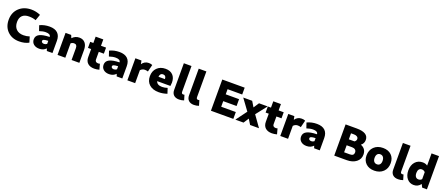

<svg xmlns="http://www.w3.org/2000/svg" viewBox="133 -2371 9257 4012"><g transform="rotate(20 4762.0 -364.5)"><path d="M394 10Q235 10 136 -87Q37 -184 37 -342Q37 -505 142.5 -604.5Q248 -704 416 -704Q518 -704 617 -661L569 -525Q507 -551 414 -551Q319 -551 268 -502Q217 -453 217 -359Q217 -257 274.5 -199.5Q332 -142 436 -142Q507 -142 570 -164L608 -39Q518 10 394 10Z M842 10Q763 10 716 -30.5Q669 -71 669 -138Q669 -216 741 -254Q813 -292 966 -296Q963 -362 856 -362Q792 -362 715 -335L675 -452Q774 -500 893 -500Q1012 -500 1073.5 -442Q1135 -384 1135 -272V0H1010L992 -52Q936 10 842 10ZM843 -163Q843 -143 859.5 -131Q876 -119 902 -119Q938 -119 966 -142V-210Q899 -208 871 -197Q843 -186 843 -163Z M1248 0V-490H1373L1400 -426Q1462 -496 1557 -496Q1640 -496 1686.5 -440Q1733 -384 1733 -284V0H1560V-265Q1560 -346 1492 -346Q1453 -346 1421 -320V0Z M2065 8Q1970 8 1918 -40.5Q1866 -89 1866 -176V-355H1796V-490H1866V-631H2036V-490H2149V-355H2036V-181Q2036 -154 2054 -138.5Q2072 -123 2103 -123Q2125 -123 2143 -130L2176 -8Q2119 8 2065 8Z M2395 10Q2316 10 2269 -30.5Q2222 -71 2222 -138Q2222 -216 2294 -254Q2366 -292 2519 -296Q2516 -362 2409 -362Q2345 -362 2268 -335L2228 -452Q2327 -500 2446 -500Q2565 -500 2626.5 -442Q2688 -384 2688 -272V0H2563L2545 -52Q2489 10 2395 10ZM2396 -163Q2396 -143 2412.5 -131Q2429 -119 2455 -119Q2491 -119 2519 -142V-210Q2452 -208 2424 -197Q2396 -186 2396 -163Z M2801 0V-490H2936L2951 -414Q3007 -494 3100 -494Q3148 -494 3180 -478L3141 -320Q3107 -332 3071 -332Q3015 -332 2974 -288V0Z M3499 10Q3366 10 3289.5 -57.5Q3213 -125 3213 -244Q3213 -359 3284 -429.5Q3355 -500 3471 -500Q3576 -500 3634.5 -440Q3693 -380 3693 -273Q3693 -241 3686 -197H3392Q3416 -118 3526 -118Q3584 -118 3646 -139L3684 -22Q3590 10 3499 10ZM3459 -373Q3395 -373 3386 -292H3530Q3530 -331 3511.5 -352Q3493 -373 3459 -373Z M3950 8Q3873 8 3830.5 -32.5Q3788 -73 3788 -147V-739H3958V-168Q3958 -121 3998 -121Q4012 -121 4025 -125L4059 -11Q4007 8 3950 8Z M4281 8Q4204 8 4161.5 -32.5Q4119 -73 4119 -147V-739H4289V-168Q4289 -121 4329 -121Q4343 -121 4356 -125L4390 -11Q4338 8 4281 8Z M4659 0V-694H5157V-542H4832V-428H5129V-276H4832V-152H5157V0Z M5202 0 5381 -241 5199 -490H5398L5471 -369L5550 -490H5742L5552 -247L5728 0H5530L5459 -116L5384 0Z M6015 8Q5920 8 5868 -40.5Q5816 -89 5816 -176V-355H5746V-490H5816V-631H5986V-490H6099V-355H5986V-181Q5986 -154 6004 -138.5Q6022 -123 6053 -123Q6075 -123 6093 -130L6126 -8Q6069 8 6015 8Z M6201 0V-490H6336L6351 -414Q6407 -494 6500 -494Q6548 -494 6580 -478L6541 -320Q6507 -332 6471 -332Q6415 -332 6374 -288V0Z M6786 10Q6707 10 6660 -30.5Q6613 -71 6613 -138Q6613 -216 6685 -254Q6757 -292 6910 -296Q6907 -362 6800 -362Q6736 -362 6659 -335L6619 -452Q6718 -500 6837 -500Q6956 -500 7017.5 -442Q7079 -384 7079 -272V0H6954L6936 -52Q6880 10 6786 10ZM6787 -163Q6787 -143 6803.5 -131Q6820 -119 6846 -119Q6882 -119 6910 -142V-210Q6843 -208 6815 -197Q6787 -186 6787 -163Z M7401 0V-694H7649Q7909 -694 7909 -531Q7909 -452 7846 -405Q7968 -358 7968 -227Q7968 -125 7888 -62.5Q7808 0 7677 0ZM7571 -558V-424H7697Q7735 -450 7735 -488Q7735 -520 7708.5 -539Q7682 -558 7639 -558ZM7571 -136H7700Q7788 -136 7788 -210Q7788 -248 7762 -270Q7736 -292 7690 -292H7571Z M8290 10Q8173 10 8103 -57Q8033 -124 8033 -235Q8033 -354 8108.5 -427Q8184 -500 8308 -500Q8425 -500 8494.5 -433Q8564 -366 8564 -254Q8564 -135 8488.5 -62.5Q8413 10 8290 10ZM8301 -134Q8342 -134 8365 -162Q8388 -190 8388 -240Q8388 -295 8363.5 -325.5Q8339 -356 8296 -356Q8255 -356 8232 -327Q8209 -298 8209 -246Q8209 -193 8233.5 -163.5Q8258 -134 8301 -134Z M8821 8Q8744 8 8701.5 -32.5Q8659 -73 8659 -147V-739H8829V-168Q8829 -121 8869 -121Q8883 -121 8896 -125L8930 -11Q8878 8 8821 8Z M9168 10Q9077 10 9019 -59Q8961 -128 8961 -241Q8961 -358 9024 -429Q9087 -500 9190 -500Q9252 -500 9296 -468V-739H9462V0H9356L9322 -68Q9265 10 9168 10ZM9137 -248Q9137 -194 9159.5 -164Q9182 -134 9223 -134Q9270 -134 9296 -168V-321Q9267 -356 9221 -356Q9181 -356 9159 -327.5Q9137 -299 9137 -248Z"/></g></svg>

Font: Cantarell Extra Bold
Style: Regular
Weight: 800
Designer: Dave Crossland, Nikolaus Waxweiler, Florian Fecher, Jacques Le Bailly, Eben Sorkin, Alexei Vanyashin, Alexios Zavras, Em
Version: Version 0.303